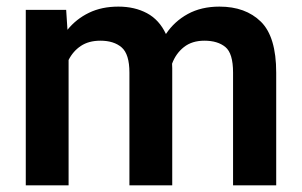

<svg xmlns="http://www.w3.org/2000/svg" viewBox="-20 -558 909 578"><path d="M282.2 -435.5Q247.1 -435.5 223.4 -419.7Q199.7 -403.8 186.5 -377.4V0H57.6V-528.3H179.2L183.1 -468.3Q209.5 -501 247.8 -519.5Q286.1 -538.1 336.4 -538.1Q385.3 -538.1 422.4 -518.3Q459.5 -498.5 479.5 -455.6Q504.9 -493.7 545.4 -515.9Q585.9 -538.1 640.6 -538.1Q719.2 -538.1 765.4 -492.7Q811.5 -447.3 811.5 -339.4V0H681.6V-339.8Q681.6 -397.5 658.4 -416.5Q635.3 -435.5 595.2 -435.5Q558.1 -435.5 533.7 -416.3Q509.3 -397 498 -366.2Q498.5 -359.4 498.5 -352.5V0H369.6V-339.4Q369.6 -395 346.2 -415.3Q322.8 -435.5 282.2 -435.5Z"/></svg>

Font: Vazirmatn UI SemiBold
Style: Regular
Weight: 600
Designer: Saber Rastikerdar
Foundry: Saber Rastikerdar
Version: Version 33.003